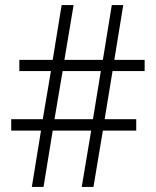

<svg xmlns="http://www.w3.org/2000/svg" viewBox="-20 -734 611 754"><path d="M422 -455 391 -266H515V-221H384L347 0H301L338 -221H187L151 0H105L141 -221H24V-266H148L180 -455H56V-499H187L222 -714H269L233 -499H384L419 -714H464L429 -499H548V-455ZM194 -266H345L376 -455H226Z"/></svg>

Font: Noto Sans Arabic UI SmCn Lt
Style: Regular
Weight: 300
Width: 4
Designer: Monotype Design Team, Nadine Chahine and Nizar Qandah
Foundry: Monotype Imaging Inc.
Version: Version 2.010; ttfautohint (v1.8.4.7-5d5b)